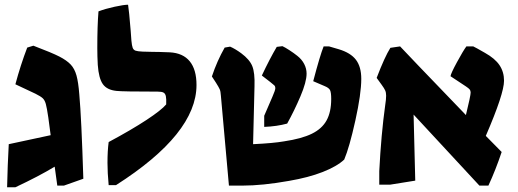

<svg xmlns="http://www.w3.org/2000/svg" viewBox="-20 -773 2187 811"><path d="M17 -164 194 -202 184 -277Q178 -318 173.5 -334Q169 -350 160.5 -358Q152 -366 130 -377L45 -417Q67 -499 95 -572L121 -580Q200 -550 231 -534Q262 -518 278.5 -500.5Q295 -483 303 -454.5Q311 -426 315 -374Q324 -275 332 -18L250 11H222Q214 -46 211 -69Q145 -29 45 18H10Q12 -74 17 -164Z M434 -85Q434 -136 439 -173Q536 -225 599 -266.5Q662 -308 682 -332Q683 -356 680.5 -367Q678 -378 670.5 -382Q663 -386 646 -386Q497 -386 472 -389Q432 -393 414.5 -417.5Q397 -442 393 -499Q391 -535 391 -570Q391 -665 396 -725Q425 -736 464 -744.5Q503 -753 521 -753Q525 -729 532 -643L535 -602Q537 -580 540.5 -571Q544 -562 552.5 -559Q561 -556 582 -555L621 -554Q649 -554 697 -552Q753 -549 781.5 -514Q810 -479 810 -414Q810 -208 470 9H439Q434 -44 434 -85Z M1096 -284 1131 -365Q1143 -392 1143 -401Q1143 -408 1138.5 -412.5Q1134 -417 1121 -427L1086 -454Q1120 -526 1149 -575L1173 -578Q1184 -573 1202.5 -561Q1221 -549 1236 -537Q1255 -522 1265 -502.5Q1275 -483 1275 -462Q1275 -427 1249 -366Q1223 -305 1193 -251Q1149 -239 1096 -237ZM913 -369Q912 -387 908 -396Q904 -405 892 -424L875 -450Q897 -516 929 -572L952 -576Q973 -567 999 -548Q1034 -522 1045.5 -494Q1057 -466 1055 -408L1049 -164Q1135 -168 1180 -176Q1254 -187 1297 -208Q1340 -229 1359.5 -264.5Q1379 -300 1379 -355Q1379 -383 1374 -392.5Q1369 -402 1352 -409L1303 -430Q1332 -540 1347 -577H1370L1411 -565Q1461 -550 1483.5 -520.5Q1506 -491 1506 -440Q1506 -377 1481 -264Q1456 -151 1434 -99Q1403 -70 1343 -46.5Q1283 -23 1201 -9Q1089 11 1004 11H947Z M1727 -289 1734 -10 1628 7H1582V-50Q1590 -206 1607 -328Q1611 -353 1611 -369Q1611 -382 1607 -391Q1603 -400 1592 -415L1571 -444Q1605 -533 1629 -571L1670 -577L1748 -495L1948 -287Q1968 -369 1968 -382Q1968 -390 1964 -395Q1960 -400 1948 -408L1883 -451Q1884 -462 1910 -510Q1936 -558 1950 -577H1979Q1988 -573 2028 -550Q2071 -526 2090 -497.5Q2109 -469 2109 -432Q2109 -377 2032 -199L2099 -131Q2074 -56 2043 11H2005Z"/></svg>

Font: Suez One
Style: Regular
Weight: 400
Designer: Michal Sahar
Foundry: Hagilda
Version: Version 1.001